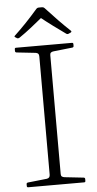

<svg xmlns="http://www.w3.org/2000/svg" viewBox="-62 -973 508 1009"><g transform="rotate(-5 192.5 -468.0)"><path d="M163 0V-736H221V0ZM45 0Q38 0 38 -7V-17Q38 -24 46 -25L147 -36Q156 -38 159.5 -43Q163 -48 163 -57V-220H221V-54Q221 -45 226 -41Q231 -37 240 -36L340 -25Q347 -24 347 -17V-7Q347 0 340 0ZM38 -729Q38 -736 45 -736H340Q347 -736 347 -729V-719Q347 -712 340 -711L240 -700Q231 -699 226 -695Q221 -691 221 -682V-516H163V-679Q163 -689 159.5 -693.5Q156 -698 147 -700L46 -711Q38 -712 38 -719ZM46 -791Q39 -795 45 -800Q76 -829 106.5 -861Q137 -893 170 -931Q175 -936 182 -936H200Q207 -936 212 -931Q247 -893 278 -861Q309 -829 340 -800Q345 -795 339 -791Q337 -790 334 -788.5Q331 -787 328 -786Q322 -782 315 -786Q284 -808 249.5 -833.5Q215 -859 179 -888H199Q165 -860 132 -834Q99 -808 68 -787Q62 -783 55 -785Q53 -787 50.5 -788.5Q48 -790 46 -791Z"/></g></svg>

Font: Hahmlet ExtraLight
Style: Regular
Weight: 250
Designer: Minjoo Ham & Mark Frömberg
Foundry: hypertype
Version: Version 1.002